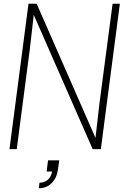

<svg xmlns="http://www.w3.org/2000/svg" viewBox="-20 -800 690 1030"><path d="M297.9 60.1 291 107.9Q285.2 154.3 257.3 182.1Q229.5 210 188 210L191.9 180.2Q217.3 180.2 235.4 165.3Q253.4 150.4 259.8 120.1H230L237.8 60.1ZM623 -779.8 521 0H477.1L161.1 -720.2L139.2 -529.8L69.8 0H30.8L132.8 -779.8H176.8L492.2 -60.1L514.2 -250L584 -779.8Z"/></svg>

Font: Cooper Hewitt
Style: Light Italic
Weight: 704
Designer: Village Type and Design LLC
Foundry: Cooper Hewitt Smithsonian Design Museum
Version: 1.000